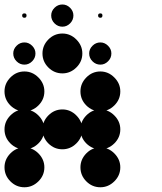

<svg xmlns="http://www.w3.org/2000/svg" viewBox="-24 -818 711 843"><path d="M416.7 -170.8Q451.7 -170.8 477.9 -144.6Q504.2 -118.3 504.2 -83.3Q504.2 -47.5 477.9 -21.7Q451.7 4.2 416.7 4.2Q380.8 4.2 355 -21.7Q329.2 -47.5 329.2 -83.3Q329.2 -118.3 355 -144.6Q380.8 -170.8 416.7 -170.8ZM83.3 -170.8Q118.3 -170.8 144.6 -144.6Q170.8 -118.3 170.8 -83.3Q170.8 -47.5 144.6 -21.7Q118.3 4.2 83.3 4.2Q47.5 4.2 21.7 -21.7Q-4.2 -47.5 -4.2 -83.3Q-4.2 -118.3 21.7 -144.6Q47.5 -170.8 83.3 -170.8ZM416.7 -337.5Q451.7 -337.5 477.9 -311.2Q504.2 -285 504.2 -250Q504.2 -214.2 477.9 -188.3Q451.7 -162.5 416.7 -162.5Q380.8 -162.5 355 -188.3Q329.2 -214.2 329.2 -250Q329.2 -285 355 -311.2Q380.8 -337.5 416.7 -337.5ZM250 -337.5Q285 -337.5 311.2 -311.2Q337.5 -285 337.5 -250Q337.5 -214.2 311.2 -188.3Q285 -162.5 250 -162.5Q214.2 -162.5 188.3 -188.3Q162.5 -214.2 162.5 -250Q162.5 -285 188.3 -311.2Q214.2 -337.5 250 -337.5ZM83.3 -337.5Q118.3 -337.5 144.6 -311.2Q170.8 -285 170.8 -250Q170.8 -214.2 144.6 -188.3Q118.3 -162.5 83.3 -162.5Q47.5 -162.5 21.7 -188.3Q-4.2 -214.2 -4.2 -250Q-4.2 -285 21.7 -311.2Q47.5 -337.5 83.3 -337.5ZM416.7 -504.2Q451.7 -504.2 477.9 -477.9Q504.2 -451.7 504.2 -416.7Q504.2 -380.8 477.9 -355Q451.7 -329.2 416.7 -329.2Q380.8 -329.2 355 -355Q329.2 -380.8 329.2 -416.7Q329.2 -451.7 355 -477.9Q380.8 -504.2 416.7 -504.2ZM83.3 -504.2Q118.3 -504.2 144.6 -477.9Q170.8 -451.7 170.8 -416.7Q170.8 -380.8 144.6 -355Q118.3 -329.2 83.3 -329.2Q47.5 -329.2 21.7 -355Q-4.2 -380.8 -4.2 -416.7Q-4.2 -451.7 21.7 -477.9Q47.5 -504.2 83.3 -504.2ZM416.7 -631.7Q435.8 -631.7 450.4 -617.1Q465 -602.5 465 -583.3Q465 -563.3 450.4 -548.8Q435.8 -534.2 416.7 -534.2Q396.7 -534.2 382.1 -548.8Q367.5 -563.3 367.5 -583.3Q367.5 -602.5 382.1 -617.1Q396.7 -631.7 416.7 -631.7ZM250 -670.8Q285 -670.8 311.2 -644.6Q337.5 -618.3 337.5 -583.3Q337.5 -547.5 311.2 -521.7Q285 -495.8 250 -495.8Q214.2 -495.8 188.3 -521.7Q162.5 -547.5 162.5 -583.3Q162.5 -618.3 188.3 -644.6Q214.2 -670.8 250 -670.8ZM83.3 -631.7Q102.5 -631.7 117.1 -617.1Q131.7 -602.5 131.7 -583.3Q131.7 -563.3 117.1 -548.8Q102.5 -534.2 83.3 -534.2Q63.3 -534.2 48.8 -548.8Q34.2 -563.3 34.2 -583.3Q34.2 -602.5 48.8 -617.1Q63.3 -631.7 83.3 -631.7ZM416.7 -759.2Q425.8 -759.2 425.8 -750Q425.8 -740 416.7 -740Q406.7 -740 406.7 -750Q406.7 -759.2 416.7 -759.2ZM250 -798.3Q269.2 -798.3 283.8 -783.8Q298.3 -769.2 298.3 -750Q298.3 -730 283.8 -715.4Q269.2 -700.8 250 -700.8Q230 -700.8 215.4 -715.4Q200.8 -730 200.8 -750Q200.8 -769.2 215.4 -783.8Q230 -798.3 250 -798.3ZM83.3 -759.2Q92.5 -759.2 92.5 -750Q92.5 -740 83.3 -740Q73.3 -740 73.3 -750Q73.3 -759.2 83.3 -759.2Z"/></svg>

Font: 0xA000-Dots-Mono
Style: Dots-Mono
Weight: 400
Version: Version 0.1